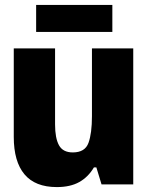

<svg xmlns="http://www.w3.org/2000/svg" viewBox="-20 -750 603 781"><path d="M211 11Q123 11 79.5 -41Q36 -93 36 -193V-553H204V-244Q204 -188 220 -159Q236 -130 276 -130Q326 -130 340 -169Q354 -208 354 -277V-553H522V0H393L372 -69H362Q339 -30 302.5 -9.5Q266 11 211 11ZM127 -620V-730H437V-620Z"/></svg>

Font: Noto Sans Mono SemiCondensed Black
Style: Regular
Weight: 900
Width: 4
Designer: Monotype Design Team
Foundry: Monotype Imaging Inc.
Version: Version 2.014; ttfautohint (v1.8.4.7-5d5b)